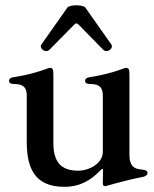

<svg xmlns="http://www.w3.org/2000/svg" viewBox="-20 -701 590 735"><path d="M225.9 14.2C290.5 14.2 329.5 -14.9 356.5 -41.2L366.1 -50.8C371.8 -56.1 373.9 -55.8 374.3 -48.3C374.3 -32.7 373.9 -16.3 373.6 -3.2C373.2 7.8 375.4 11.7 382.8 11.7C387.1 11.7 452.4 -9.6 528.4 -24.1C538.7 -26.3 544.7 -32.7 544.7 -37.3C544.7 -47.2 537.6 -49.7 528.4 -51.1C505 -54.3 475.5 -53.3 475.5 -109V-415.1C475.5 -433.9 473.7 -441.1 462.7 -441.1C457.4 -441.1 452.1 -438.6 447.4 -436.8C396 -417.6 347.7 -409.4 322.8 -405.5C312.1 -403.8 305.8 -399.5 305.8 -391.3C305.8 -382.5 312.5 -380 322.8 -379.6C348 -378.9 373.2 -376.4 373.6 -336.3V-119.7C373.6 -76 322.8 -47.6 278.8 -47.6C208.5 -47.6 184.3 -87 184.3 -154.5V-415.1C184.3 -433.9 182.5 -441.1 171.5 -441.1C166.2 -441.1 160.9 -438.6 156.2 -436.8C104.8 -417.6 56.5 -409.4 31.6 -405.5C21 -403.8 14.6 -399.5 14.6 -391.3C14.6 -382.5 21.3 -380 31.6 -379.6C56.8 -378.9 82 -376.4 82.4 -336.3V-159.1C82.4 -66.1 106.9 14.2 225.9 14.2ZM138.8 -531.2C127.8 -516 154.5 -495.4 169.7 -511L264.6 -607.2C270.6 -612.9 274.5 -612.9 280.5 -607.2L374.6 -511C389.9 -495.4 416.5 -516 405.9 -531.2L306.8 -671.9C298.7 -683.6 245.7 -683.6 237.9 -671.9Z"/></svg>

Font: Margiela Serif Medium
Style: Regular
Weight: 500
Designer: Andreas Faust, Stefan Endress
Version: Version 1.002;FEAKit 1.0